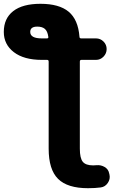

<svg xmlns="http://www.w3.org/2000/svg" viewBox="-24 -760 633 1010"><path d="M172 -620Q135 -620 135 -592Q135 -558 196 -558H223Q232 -558 230 -567Q226 -596 212 -608Q198 -620 172 -620ZM196 -445Q102 -445 49 -485.5Q-4 -526 -4 -592Q-4 -663 45.5 -701.5Q95 -740 189 -740Q287 -740 337 -698.5Q387 -657 394 -567Q394 -558 403 -558H481Q504 -558 520.5 -541.5Q537 -525 537 -502Q537 -479 520.5 -462Q504 -445 481 -445H404Q396 -445 396 -436V22Q396 72 411.5 91Q427 110 466 110Q478 110 484 109Q507 107 526.5 118.5Q546 130 550 151L552 159Q557 182 543 202.5Q529 223 506 226Q477 230 439 230Q331 230 281.5 181Q232 132 232 22V-436Q232 -445 224 -445Z"/></svg>

Font: Rounded Mplus 1c ExtraBold
Style: Regular
Weight: 800
Version: Version 1.059.20150529